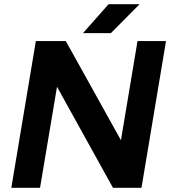

<svg xmlns="http://www.w3.org/2000/svg" viewBox="-20 -896 813 916"><path d="M34 0 151 -700H294L557 -227L636 -700H772L655 0H519L252 -482L171 0ZM376 -738 498 -876H646L509 -738Z"/></svg>

Font: Figtree
Style: Bold Italic
Weight: 700
Italic angle: -9.5°
Foundry: Erik Kennedy
Version: Version 2.001;gftools[0.9.30]